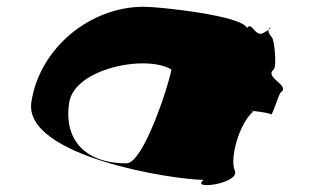

<svg xmlns="http://www.w3.org/2000/svg" viewBox="-20 -584 930 569"><path d="M73 -282C48 -121 493 -51 584 -51C540 -19 692 -40 676 -78C660 -113 688 -217 730 -253C728 -254 726 -255 723 -256H727C728 -255 728 -255 730 -254C731 -255 731 -254 732 -255C758 -252 781 -248 783 -245C787 -239 806 -306 812 -310C842 -331 762 -354 791 -378C801 -387 793 -466 786 -473C777 -483 774 -491 776 -496C773 -494 768 -490 760 -486C736 -473 726 -522 712 -501C697 -538 452 -564 406 -564C248 -564 98 -443 73 -282ZM185 -280C201 -382 414 -423 488 -378C481 -334 405 -100 355 -100C224 -100 169 -178 185 -280ZM730 -253C730 -253 730 -254 730 -254C730 -254 731 -253 731 -253C733 -252 732 -252 730 -253ZM776 -496C778 -505 787 -505 776 -496Z"/></svg>

Font: Ampere
Style: SCIta
Weight: 400
Version: Version 1